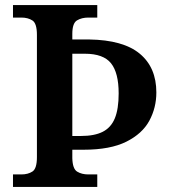

<svg xmlns="http://www.w3.org/2000/svg" viewBox="-20 -734 667 754"><path d="M31 0V-49H64Q90 -49 107.5 -60.5Q125 -72 125 -117V-597Q125 -642 107.5 -653.5Q90 -665 64 -665H31V-714H362V-665H327Q301 -665 282.5 -654Q264 -643 264 -601V-579H330Q464 -577 529 -523Q594 -469 594 -371Q594 -311 566.5 -260Q539 -209 476 -177.5Q413 -146 308 -146H264V-113Q265 -71 283 -60Q301 -49 327 -49H362V0ZM298 -200Q351 -200 383.5 -216.5Q416 -233 431 -269.5Q446 -306 446 -367Q446 -448 416 -485.5Q386 -523 313 -523H264V-200Z"/></svg>

Font: Noto Nastaliq Urdu SemiBold
Style: Regular
Weight: 600
Version: Version 3.007